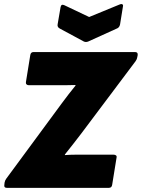

<svg xmlns="http://www.w3.org/2000/svg" viewBox="-38 -906 684 926"><path d="M-5 0Q-20 0 -17 -15L-16 -25Q-14 -36 -8 -44L258 -405Q275 -428 291.5 -449.5Q308 -471 326 -493V-496Q301 -495 275 -495Q249 -495 222 -495H101Q94 -495 90 -499Q86 -503 87 -510L108 -640Q110 -655 124 -655H613Q628 -655 626 -640L624 -630Q623 -621 616 -611L354 -262Q335 -237 315 -211.5Q295 -186 275 -161V-158Q301 -160 327 -160Q353 -160 381 -160H510Q517 -160 521.5 -156.5Q526 -153 524 -145L503 -15Q501 0 487 0ZM538 -884Q546 -888 551.5 -885.5Q557 -883 555 -875L541 -788Q538 -775 529 -770L388 -706Q376 -701 366 -706L251 -768Q237 -775 240 -789L254 -871Q257 -888 272 -881L392 -824Z"/></svg>

Font: Sofia Sans ExtraBlack
Style: Italic
Weight: 1000
Italic angle: -9°
Designer: Botio Nikoltchev, Ani Petrova
Foundry: lettersoup
Version: Version 4.100; ttfautohint (v1.8.4.7-5d5b)